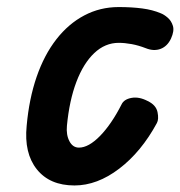

<svg xmlns="http://www.w3.org/2000/svg" viewBox="-20 -530 524 558"><path d="M196.5 9Q124.5 9 87 -38Q49.5 -85 57.5 -164.5Q64.5 -243 86.5 -306.8Q108.5 -370.5 143.8 -415.8Q179 -461 225 -485.2Q271 -509.5 325 -509.5Q362.5 -509.5 393 -505.5Q423.5 -501.5 447 -491.5Q456.5 -488 467.2 -478.8Q478 -469.5 482.5 -454.8Q487 -440 477 -418Q466.5 -395.5 446.8 -388Q427 -380.5 403.5 -390Q383 -398 362.8 -401.8Q342.5 -405.5 325 -405.5Q285.5 -405.5 254 -375.8Q222.5 -346 202 -292Q181.5 -238 174.5 -164.5Q172 -138 181.8 -119.5Q191.5 -101 209.5 -101Q237.5 -101 270.8 -135Q304 -169 333.5 -227Q340.5 -241.5 362.2 -245.5Q384 -249.5 409 -236.5Q433.5 -225 437.8 -204.2Q442 -183.5 436 -172.5Q390.5 -88.5 326.5 -39.8Q262.5 9 196.5 9Z"/></svg>

Font: Edu AU VIC WA NT Pre SemiBold
Style: Regular
Weight: 600
Designer: Tina and Corey Anderson, Eben Sorkin, Mirko Velimirovic
Foundry: Google for Education
Version: Version 1.001